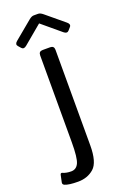

<svg xmlns="http://www.w3.org/2000/svg" viewBox="-218 -754 666 1012"><g transform="rotate(-20 114.5 -248.0)"><path d="M-19.5 -577.1Q-30.8 -589.8 -13.7 -604L86.9 -687.5Q102.1 -700.2 114.3 -700.2H138.7Q150.9 -700.2 166 -687.5L266.6 -604Q283.7 -589.8 272.5 -577.1L259.3 -562Q248 -549.3 231.4 -563L127 -650.4H126L21.5 -563Q4.9 -549.3 -6.3 -562ZM-39.1 193.8Q-49.8 189 -47.9 178.2L-39.6 138.7Q-37.1 127 -27.3 131.3Q-8.3 140.1 19.5 140.1Q48.3 140.1 61.3 111.8Q74.2 83.5 74.2 -2.9V-490.7Q74.2 -512.7 96.2 -512.7H138.2Q160.2 -512.7 160.2 -490.7V45.4Q160.2 140.1 124.3 171.9Q88.4 203.6 35.2 203.6Q-16.6 203.6 -39.1 193.8Z"/></g></svg>

Font: Istok Web
Style: Regular
Weight: 400
Designer: Andrey V. Panov
Foundry: Andrey V. Panov
Version: Version 1.0.2g